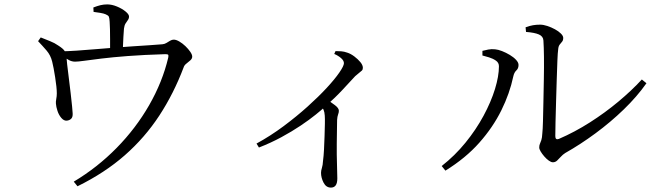

<svg xmlns="http://www.w3.org/2000/svg" viewBox="-20 -794 2980 872"><path d="M315 31Q422 -33 509.5 -122Q597 -211 657.5 -316.5Q718 -422 744 -532Q746 -542 744 -545Q742 -548 731 -548Q632 -545 560.5 -539.5Q489 -534 440.5 -528Q392 -522 363 -518Q334 -514 321 -514Q306 -514 292.5 -521.5Q279 -529 254 -544L253 -561Q285 -561 328.5 -564Q372 -567 419 -571Q466 -575 506 -578Q541 -581 581 -583.5Q621 -586 657.5 -588.5Q694 -591 718 -593Q728 -594 736 -599Q744 -604 752.5 -609Q761 -614 769 -614Q780 -614 794.5 -605.5Q809 -597 822 -584.5Q835 -572 844 -559Q853 -546 853 -537Q853 -528 845 -520.5Q837 -513 827 -505.5Q817 -498 814 -488Q769 -369 703.5 -269Q638 -169 547 -89Q456 -9 332 52ZM283 -246Q270 -245 258.5 -258.5Q247 -272 241 -290.5Q235 -309 234 -323Q233 -332 235.5 -344.5Q238 -357 238 -370Q238 -383 236 -402Q234 -421 230.5 -443Q227 -465 223.5 -484Q220 -503 217 -514Q210 -543 191.5 -564.5Q173 -586 153 -607L165 -624Q187 -615 207.5 -607Q228 -599 245 -587Q267 -573 273.5 -562.5Q280 -552 282 -534Q282 -528 285 -501.5Q288 -475 292.5 -440Q297 -405 301 -370Q305 -335 307.5 -310Q310 -285 310 -279Q311 -262 303 -254.5Q295 -247 283 -246ZM480 -549Q480 -555 480 -573.5Q480 -592 480 -615.5Q480 -639 479.5 -661Q479 -683 478 -695Q477 -712 474.5 -718Q472 -724 460 -729Q451 -733 435.5 -735.5Q420 -738 405 -740L404 -760Q422 -767 436.5 -770.5Q451 -774 467 -774Q488 -774 511 -764.5Q534 -755 550 -742Q566 -729 566 -719Q566 -710 560.5 -702.5Q555 -695 550 -687Q545 -679 543 -664Q542 -649 540.5 -627.5Q539 -606 538.5 -585Q538 -564 538 -550Z M1145 -142Q1209 -177 1268 -221Q1327 -265 1377 -310Q1427 -355 1464 -395Q1501 -435 1521.5 -465Q1542 -495 1542 -507Q1542 -519 1528.5 -530.5Q1515 -542 1498 -549L1504 -562Q1517 -562 1530 -561Q1543 -560 1557 -555Q1573 -550 1589.5 -537.5Q1606 -525 1617 -511.5Q1628 -498 1628 -486Q1628 -478 1623.5 -473.5Q1619 -469 1611.5 -463.5Q1604 -458 1593 -448Q1569 -422 1536 -386.5Q1503 -351 1458 -311Q1443 -297 1414 -273.5Q1385 -250 1345.5 -223.5Q1306 -197 1258 -171Q1210 -145 1156 -124ZM1483 58Q1461 58 1449.5 35.5Q1438 13 1438 -9Q1438 -19 1442 -31.5Q1446 -44 1447 -63Q1450 -85 1451.5 -114.5Q1453 -144 1454 -175Q1455 -206 1455.5 -231Q1456 -256 1455 -269Q1454 -285 1449.5 -295.5Q1445 -306 1433 -321L1460 -345Q1483 -330 1501 -316.5Q1519 -303 1519 -291Q1519 -283 1515.5 -274Q1512 -265 1511 -249Q1510 -195 1509.5 -142.5Q1509 -90 1510.5 -47.5Q1512 -5 1512 16Q1512 38 1504.5 48Q1497 58 1483 58Z M2491 -57Q2483 -57 2472.5 -64.5Q2462 -72 2452 -83.5Q2442 -95 2435.5 -106Q2429 -117 2429 -124Q2429 -134 2432 -140.5Q2435 -147 2438.5 -157.5Q2442 -168 2443 -188Q2445 -205 2446 -243.5Q2447 -282 2448 -332.5Q2449 -383 2450 -436Q2451 -489 2450.5 -535Q2450 -581 2448 -610Q2447 -629 2427.5 -637.5Q2408 -646 2369 -649L2367 -670Q2386 -677 2401 -679.5Q2416 -682 2433 -682Q2448 -682 2466 -676Q2484 -670 2500.5 -661Q2517 -652 2527.5 -641.5Q2538 -631 2538 -622Q2538 -611 2533 -605Q2528 -599 2522 -591.5Q2516 -584 2515 -569Q2513 -556 2511.5 -519Q2510 -482 2508.5 -433Q2507 -384 2505.5 -333Q2504 -282 2503 -240Q2502 -198 2502 -176Q2502 -157 2518 -163Q2590 -194 2659 -238Q2728 -282 2788.5 -332.5Q2849 -383 2895 -433L2916 -416Q2873 -355 2813 -297Q2753 -239 2684.5 -188.5Q2616 -138 2547 -99Q2536 -92 2527 -82Q2518 -72 2510 -64.5Q2502 -57 2491 -57ZM1986 -40Q2046 -87 2094 -146Q2142 -205 2176 -268Q2210 -331 2228 -389.5Q2246 -448 2246 -493Q2246 -509 2232.5 -518.5Q2219 -528 2201 -533.5Q2183 -539 2171 -542V-563Q2182 -566 2197.5 -569Q2213 -572 2229 -570Q2242 -569 2260 -562Q2278 -555 2295.5 -544.5Q2313 -534 2324 -522Q2335 -510 2335 -499Q2335 -483 2325 -474Q2315 -465 2311 -446Q2295 -370 2257 -293Q2219 -216 2157 -146Q2095 -76 2003 -19Z"/></svg>

Font: Noto Serif TC
Style: Regular
Weight: 400
Designer: Ryoko NISHIZUKA  (kana & ideographs); Frank Grießhammer (Latin, Greek & Cyrillic); Wenlong ZHANG  (bopomofo); Sandoll Co
Foundry: Adobe
Version: Version 2.003-H1;hotconv 1.1.1;makeotfexe 2.6.0